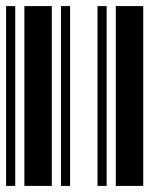

<svg xmlns="http://www.w3.org/2000/svg" viewBox="-20 -610 520 630"><path d="M0 0V-590H30V0ZM60 0V-590H150V0ZM180 0V-590H210V0ZM300 0V-590H330V0ZM360 0V-590H450V0Z"/></svg>

Font: Libre Barcode 39 Extended
Style: Regular
Weight: 400
Version: Version 1.005; ttfautohint (v1.8.3)